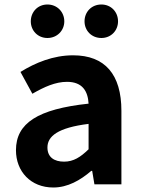

<svg xmlns="http://www.w3.org/2000/svg" viewBox="-20 -820 631 854"><path d="M217 14C281 14 337 -18 386 -60H390L400 0H520V-327C520 -489 447 -574 305 -574C217 -574 137 -541 71 -500L124 -403C176 -433 226 -456 278 -456C347 -456 371 -414 374 -359C148 -335 51 -272 51 -152C51 -57 117 14 217 14ZM265 -101C222 -101 191 -120 191 -164C191 -214 237 -252 374 -269V-156C338 -121 307 -101 265 -101ZM191 -651C234 -651 266 -684 266 -725C266 -767 234 -800 191 -800C148 -800 117 -767 117 -725C117 -684 148 -651 191 -651ZM431 -651C474 -651 505 -684 505 -725C505 -767 474 -800 431 -800C387 -800 356 -767 356 -725C356 -684 387 -651 431 -651Z"/></svg>

Font: Noto Sans HK
Style: Bold
Weight: 700
Designer: Ryoko NISHIZUKA 西塚涼子 (kana, bopomofo & ideographs); Paul D. Hunt (Latin, Greek & Cyrillic); Sandoll Communications 산돌커뮤니
Foundry: Adobe
Version: Version 2.002;hotconv 1.0.116;makeotfexe 2.5.65601